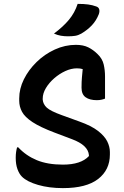

<svg xmlns="http://www.w3.org/2000/svg" viewBox="-20 -951 640 989"><path d="M371 -720Q409 -720 435 -707Q461 -694 483 -672Q507 -649 514 -619.5Q521 -590 521 -557V-443Q514 -440 503 -437.5Q492 -435 479 -435Q442 -435 421 -450Q400 -465 400 -499Q400 -531 402 -552Q404 -573 406 -595Q394 -599 376 -599Q347 -599 316.5 -585Q286 -571 259.5 -548Q233 -525 216.5 -497.5Q200 -470 200 -443V-438Q202 -414 221 -396.5Q240 -379 298 -358L389 -325Q451 -303 485 -276.5Q519 -250 532.5 -222.5Q546 -195 546 -168V-155Q546 -76 485.5 -29Q425 18 304 18Q233 18 176 1.5Q119 -15 93 -41Q79 -55 70 -79.5Q61 -104 61 -138Q61 -155 63 -168.5Q65 -182 68 -192H74Q114 -149 169.5 -126Q225 -103 304 -103Q397 -103 438 -147V-152Q434 -203 351 -234L261 -268Q187 -296 147.5 -322Q108 -348 93.5 -375Q79 -402 79 -432V-444Q79 -494 103 -542.5Q127 -591 168.5 -631.5Q210 -672 262.5 -696Q315 -720 371 -720ZM380 -931Q412 -931 434 -928Q456 -925 475 -918Q488 -914 491 -903Q494 -892 489 -878Q476 -845 453.5 -821Q431 -797 399 -778Q383 -769 367.5 -766.5Q352 -764 330 -764Q311 -764 293.5 -767Q276 -770 258 -778Q305 -813 335 -849Q365 -885 380 -931Z"/></svg>

Font: Recursive Sn Csl St SmB
Style: Regular
Weight: 600
Version: Version 1.079;hotconv 1.0.112;makeotfexe 2.5.65598; ttfautoh